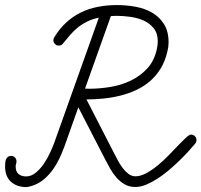

<svg xmlns="http://www.w3.org/2000/svg" viewBox="-20 -745 811 773"><path d="M450.7 -724.6Q488.8 -724.6 526.1 -717.8Q563.5 -710.9 592.8 -693.8Q622.1 -676.8 640.4 -647.7Q658.7 -618.7 658.7 -573.7Q658.7 -564.5 657.5 -555.4Q656.2 -546.4 653.8 -537.6Q645 -499 627.2 -469.7Q609.4 -440.4 584.7 -418.9Q560.1 -397.5 530 -383.3Q500 -369.1 466.8 -360.6Q433.6 -352.1 398.2 -348.4Q362.8 -344.7 328.1 -344.7L440.9 -125Q446.8 -113.8 455.1 -98.1Q463.4 -82.5 473.9 -68.6Q484.4 -54.7 497.3 -44.9Q510.3 -35.2 525.4 -35.2Q545.9 -35.2 568.8 -47.6Q591.8 -60.1 614.5 -78.6Q637.2 -97.2 658.4 -119.1Q679.7 -141.1 697.5 -159.7Q715.3 -178.2 728.8 -190.7Q742.2 -203.1 748.5 -203.1Q758.3 -203.1 764.6 -196.8Q771 -190.4 771 -180.7Q771 -172.9 765.6 -166.5Q753.9 -152.3 737.1 -134Q720.2 -115.7 700.2 -96.4Q680.2 -77.1 658 -58.3Q635.7 -39.6 612.8 -24.9Q589.8 -10.3 567.6 -1.2Q545.4 7.8 524.9 7.8Q500.5 7.8 481.9 -2.9Q463.4 -13.7 449 -30Q434.6 -46.4 423.3 -66.4Q412.1 -86.4 402.3 -105.5L295.4 -313L238.3 -152.3Q237.8 -151.9 237.8 -151.4Q229.5 -128.9 218.8 -106.2Q208 -83.5 193.6 -63.2Q179.2 -43 160.6 -26.4Q142.1 -9.8 119.1 -0.5Q116.7 0.5 112.3 2Q107.9 3.4 103 4.9Q98.1 6.3 93.8 7.3Q89.4 8.3 86.9 8.3Q47.9 8.3 24.2 -13.2Q0.5 -34.7 0.5 -74.7Q0.5 -81.1 1 -88.6Q1.5 -96.2 3.9 -102.5Q6.3 -108.9 11.2 -113Q16.1 -117.2 24.9 -117.2Q34.2 -117.2 40.3 -110.8Q46.4 -104.5 46.4 -95.2Q46.4 -89.8 44.7 -85Q43 -80.1 43 -74.7Q43 -54.7 54.4 -44.7Q65.9 -34.7 85 -34.7Q105.5 -34.7 123.5 -49.3Q141.6 -64 156 -85Q170.4 -106 180.9 -128.7Q191.4 -151.4 197.3 -167L377.9 -673.8Q352.1 -668.5 332.3 -658.9Q312.5 -649.4 295.9 -636.5Q279.3 -623.5 264.6 -606.9Q250 -590.3 234.4 -570.8Q230.5 -565.4 226.6 -563.5Q222.7 -561.5 215.8 -561.5Q207 -561.5 200.9 -568.4Q194.8 -575.2 194.8 -583.5Q194.8 -586.4 196 -589.6Q197.3 -592.8 198.7 -595.2Q220.2 -630.4 247.3 -655Q274.4 -679.7 306.2 -695.1Q337.9 -710.4 374.3 -717.5Q410.6 -724.6 450.7 -724.6ZM426.3 -680.2 322.3 -388.2 339.4 -387.7Q380.9 -387.7 424.8 -395Q468.8 -402.3 506.8 -420.7Q544.9 -439 573 -469.5Q601.1 -500 611.3 -546.9Q615.2 -563.5 615.2 -578.6Q615.2 -610.8 598.9 -631.1Q582.5 -651.4 558.1 -662.4Q533.7 -673.3 504.6 -677.2Q475.6 -681.2 450.7 -681.2Q444.3 -681.2 438.5 -680.9Q432.6 -680.7 426.3 -680.2Z"/></svg>

Font: Helvetia Verbundene
Style: Regular
Weight: 400
Designer: Peter Wiegel, original typeface by Carl Albert Fahrenwaldt 1901
Foundry: Peter Wiegel
Version: Version 2.000